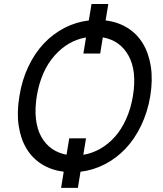

<svg xmlns="http://www.w3.org/2000/svg" viewBox="-20 -835 801 942"><path d="M511.4 -815.3 498.2 -734.7Q558.6 -727.3 605.3 -698.3Q652 -669.4 680.9 -621.6Q709.9 -573.9 720 -508.7Q730.1 -443.5 717.3 -363.6Q704.2 -285.2 672.4 -218.9Q640.6 -152.7 595.7 -105.5Q550.8 -58.2 494.3 -29.1Q437.9 0 375 7.5L362.2 86.6H279.8L292.6 7.5Q232.2 0 185.7 -28.9Q139.2 -57.9 110.3 -105.6Q81.3 -153.4 71.6 -218.6Q61.8 -283.7 75.3 -363.6Q87.7 -442.1 119.1 -508.3Q150.6 -574.6 195.3 -621.8Q240.1 -669 296.5 -698.2Q353 -727.3 415.8 -734.7L429 -815.3ZM402 -156.2 388.8 -75.6Q432.5 -82.7 471.8 -105.1Q511 -127.5 543.1 -163.2Q575.3 -198.9 598.5 -250.2Q621.8 -301.5 632.1 -363.6Q652.3 -486.5 610.8 -561.6Q569.2 -636.7 484.4 -651.6L471.6 -572.4H389.2L402 -651.3Q312.5 -636 246.6 -560.9Q180.8 -485.8 160.5 -363.6Q150.6 -300.4 156.4 -250.5Q162.3 -200.6 182.5 -164.2Q202.8 -127.8 234.2 -105.6Q265.6 -83.5 306.5 -76L319.6 -156.2Z"/></svg>

Font: Karasuma Gothic
Style: Italic
Weight: 400
Italic angle: -9.39999°
Designer: Rasmus Andersson / Ryoko Nishizuka
Foundry: Genbu
Version: Version 1.00